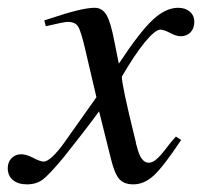

<svg xmlns="http://www.w3.org/2000/svg" viewBox="-47 -467 524 498"><path d="M409.2 -112.8 422.9 -104Q377.4 -35.6 352.3 -12.2Q327.1 11.2 298.8 11.2Q273.9 11.2 261.7 -3.4Q249.5 -18.1 240.2 -57.1L210 -178.2Q170.9 -125 118.2 -59.1Q80.1 -13.2 63.5 -1Q46.9 11.2 22.9 11.2Q0 11.2 -13.4 0Q-26.9 -11.2 -26.9 -30.8Q-26.9 -46.4 -17.1 -56.6Q-7.3 -66.9 7.8 -66.9Q21 -66.9 40 -57.1Q57.6 -47.9 65.9 -47.9Q84 -47.9 119.1 -96.2L203.1 -214.8L173.8 -339.8Q163.1 -386.2 155.5 -398.2Q147.9 -410.2 128.9 -410.2Q118.7 -410.2 71.8 -398.9L67.9 -414.1Q68.8 -414.1 80.1 -418Q165 -446.8 198.2 -446.8Q218.3 -446.8 229.2 -428.2Q240.2 -409.7 250 -357.9L261.2 -301.8Q314.9 -383.3 348.6 -415Q382.3 -446.8 415 -446.8Q433.6 -446.8 445.3 -436.8Q457 -426.8 457 -410.2Q457 -393.6 447.3 -383.3Q437.5 -373 421.9 -373Q409.7 -373 394 -381.8Q377.4 -390.1 369.1 -390.1Q355.5 -390.1 328.6 -357.4Q301.8 -324.7 269 -268.1Q269 -245.1 304.2 -103Q306.2 -95.2 306.2 -92.8L308.1 -86.9Q317.9 -44.9 338.9 -44.9Q348.1 -44.9 358.6 -53.7Q369.1 -62.5 386.2 -85Q394.5 -96.7 409.2 -112.8Z"/></svg>

Font: Accordance
Style: Italic
Weight: 400
Italic angle: -11°
Version: Version 1.2 (build January 31, 2020) Miklal Software Solutio